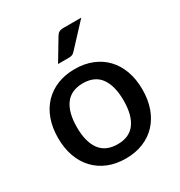

<svg xmlns="http://www.w3.org/2000/svg" viewBox="-173 -849 917 978"><g transform="rotate(-30 285.5 -360.0)"><path d="M286 -518Q342.5 -518 388.2 -499.5Q434 -481 466.2 -447Q498.5 -413 516 -364.5Q533.5 -316 533.5 -255.5Q533.5 -195 516 -146.5Q498.5 -98 466.2 -63.8Q434 -29.5 388.2 -11Q342.5 7.5 286 7.5Q229 7.5 183.2 -11Q137.5 -29.5 105 -63.8Q72.5 -98 55 -146.5Q37.5 -195 37.5 -255.5Q37.5 -316 55 -364.5Q72.5 -413 105 -447Q137.5 -481 183.2 -499.5Q229 -518 286 -518ZM286 -76.5Q355 -76.5 388.8 -122.8Q422.5 -169 422.5 -255Q422.5 -341 388.8 -387.8Q355 -434.5 286 -434.5Q216 -434.5 182 -387.8Q148 -341 148 -255Q148 -169 182 -122.8Q216 -76.5 286 -76.5ZM446.5 -728 326 -598.5Q318 -589.5 310.2 -586Q302.5 -582.5 290 -582.5H226L298.5 -703.5Q305.5 -716 314.8 -722Q324 -728 342 -728Z"/></g></svg>

Font: LatoLatin Semibold
Style: Regular
Weight: 600
Designer: Lukasz Dziedzic with Adam Twardoch and Botio Nikoltchev
Foundry: tyPoland Lukasz Dziedzic
Version: Version 2.015; 2015-08-06; http://www.latofonts.com/